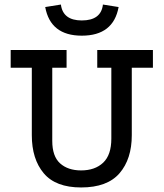

<svg xmlns="http://www.w3.org/2000/svg" viewBox="-20 -809 721 845"><path d="M560 -214Q560 -109 506 -46.5Q452 16 337 16Q225 16 172.5 -46.5Q120 -109 120 -214V-511H27V-589H273V-511H210V-189Q210 -121 244.5 -90Q279 -59 337 -59Q398 -59 434 -93Q470 -127 470 -199V-511H408V-589H653V-511H560ZM340 -652Q202 -652 179 -778L248 -789Q257 -719 340 -719Q425 -719 433 -789L502 -778Q479 -652 340 -652Z"/></svg>

Font: Podkova Medium
Style: Regular
Weight: 500
Designer: Ilya Yudin
Foundry: Cyreal (www.cyreal.org)
Version: Version 2.103